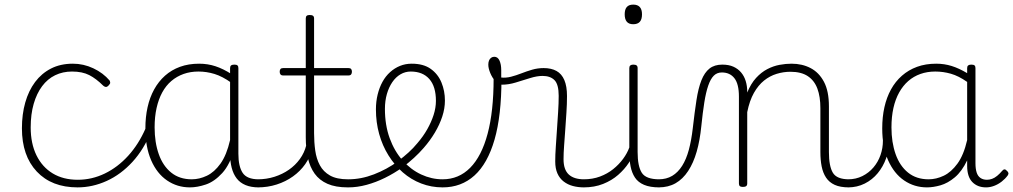

<svg xmlns="http://www.w3.org/2000/svg" viewBox="-20 -795 4390 832"><path d="M316 17Q204 17 139.5 -51.5Q75 -120 75 -239Q75 -300 89.5 -351Q104 -402 132 -439.5Q160 -477 201 -498Q242 -519 296 -519Q342 -519 384.5 -499Q427 -479 455 -446Q457 -442 457.5 -437Q458 -432 450 -424Q443 -417 437 -418.5Q431 -420 427 -424Q397 -454 367 -469.5Q337 -485 292 -485Q252 -485 219 -469Q186 -453 162.5 -421.5Q139 -390 126 -345Q113 -300 113 -243Q113 -173 138 -122Q163 -71 208.5 -43.5Q254 -16 317 -16Q326 -16 331 -11Q336 -6 336 0.5Q336 7 331 12Q326 17 316 17Z M316 17Q307 17 302.5 12Q298 7 298 0.5Q298 -6 303 -11Q308 -16 317 -16Q378 -16 434 -43Q490 -70 535.5 -120Q581 -170 611 -239Q615 -247 622 -247Q629 -247 634 -241.5Q639 -236 635 -226Q604 -148 554 -93.5Q504 -39 442.5 -11Q381 17 316 17Z M803 17Q748 17 704 -13Q660 -43 635 -100.5Q610 -158 610 -239Q610 -288 619.5 -330.5Q629 -373 648 -407.5Q667 -442 695 -467Q723 -492 760 -505.5Q797 -519 843 -519Q880 -519 913.5 -508Q947 -497 983 -474V-436Q944 -464 909.5 -474.5Q875 -485 840 -485Q805 -485 775.5 -474.5Q746 -464 722.5 -444Q699 -424 683 -394.5Q667 -365 658.5 -327Q650 -289 650 -243Q650 -178 668 -127Q686 -76 722 -47Q758 -18 811 -18Q844 -18 876.5 -33.5Q909 -49 935.5 -86Q962 -123 977 -188L997 -154Q977 -82 943 -45Q909 -8 872 4.5Q835 17 803 17ZM1101 17Q1068 17 1044 7Q1020 -3 1005.5 -22Q991 -41 984 -68Q977 -95 977 -128V-500Q977 -508 981.5 -511.5Q986 -515 996 -515Q1005 -515 1009 -511.5Q1013 -508 1013 -500V-129Q1013 -74 1031.5 -46Q1050 -18 1101 -18Q1107 -18 1111 -12.5Q1115 -7 1115 -0.5Q1115 6 1112 11.5Q1109 17 1101 17Z M1097 17Q1088 17 1083 11.5Q1078 6 1078 -0.5Q1078 -7 1083 -12.5Q1088 -18 1097 -18Q1135 -18 1169.5 -29Q1204 -40 1232 -59.5Q1260 -79 1279.5 -106Q1299 -133 1307 -165Q1309 -174 1317 -173.5Q1325 -173 1331 -167Q1337 -161 1333 -151Q1324 -114 1302.5 -83.5Q1281 -53 1249.5 -30.5Q1218 -8 1179 4.5Q1140 17 1097 17Z M1487 17Q1434 17 1399 1.5Q1364 -14 1343.5 -42.5Q1323 -71 1314 -111Q1305 -151 1305 -200V-468H1207Q1199 -468 1195.5 -472.5Q1192 -477 1192 -484Q1192 -492 1195.5 -496Q1199 -500 1207 -500H1305V-715Q1305 -723 1309 -726.5Q1313 -730 1322 -730Q1332 -730 1336.5 -726.5Q1341 -723 1341 -715V-500H1490Q1498 -500 1501.5 -496Q1505 -492 1505 -484Q1505 -477 1501.5 -472.5Q1498 -468 1490 -468H1341V-218Q1341 -179 1346 -143Q1351 -107 1366 -79Q1381 -51 1410 -34.5Q1439 -18 1488 -18Q1496 -18 1500 -12.5Q1504 -7 1504 -0.5Q1504 6 1500 11.5Q1496 17 1487 17Z M1489 17Q1480 17 1475 11.5Q1470 6 1470 -0.5Q1470 -7 1475 -12.5Q1480 -18 1489 -18Q1545 -18 1600.5 -39.5Q1656 -61 1703 -95Q1708 -98 1713 -96Q1718 -94 1722 -89Q1726 -84 1727 -78Q1728 -72 1723 -69Q1688 -44 1648.5 -24.5Q1609 -5 1568.5 6Q1528 17 1489 17Z M1706 -98Q1729 -115 1750 -134Q1771 -153 1789 -175Q1814 -204 1831.5 -235Q1849 -266 1859 -297Q1869 -328 1869 -358Q1869 -420 1840.5 -452.5Q1812 -485 1760 -485Q1751 -485 1746.5 -490Q1742 -495 1743 -502Q1744 -509 1749.5 -514Q1755 -519 1764 -519Q1815 -519 1846.5 -496.5Q1878 -474 1893 -437.5Q1908 -401 1908 -359Q1908 -325 1896.5 -290Q1885 -255 1864.5 -220.5Q1844 -186 1816 -154Q1797 -132 1774 -111Q1751 -90 1726 -71Z M1898 17Q1849 17 1805 0Q1761 -17 1725.5 -48Q1690 -79 1663.5 -121.5Q1637 -164 1623 -214.5Q1609 -265 1609 -321Q1609 -355 1616.5 -385.5Q1624 -416 1637.5 -440.5Q1651 -465 1670.5 -482.5Q1690 -500 1713.5 -509.5Q1737 -519 1764 -519Q1773 -519 1777.5 -514Q1782 -509 1781 -502Q1780 -495 1774.5 -490Q1769 -485 1760 -485Q1736 -485 1715.5 -473Q1695 -461 1680 -439Q1665 -417 1656.5 -387.5Q1648 -358 1648 -323Q1648 -253 1668.5 -196.5Q1689 -140 1724.5 -100Q1760 -60 1805 -39Q1850 -18 1898 -18Q1968 -18 2017.5 -68Q2067 -118 2093 -215.5Q2119 -313 2119 -455Q2119 -464 2124 -468.5Q2129 -473 2136 -472.5Q2143 -472 2148 -467Q2153 -462 2153 -453Q2153 -294 2123 -190Q2093 -86 2036 -34.5Q1979 17 1898 17Z M2511 17Q2485 17 2462.5 11Q2440 5 2422.5 -8.5Q2405 -22 2395.5 -43.5Q2386 -65 2386 -95Q2386 -124 2388.5 -159.5Q2391 -195 2393.5 -233.5Q2396 -272 2398.5 -309.5Q2401 -347 2401 -380Q2401 -429 2383 -447.5Q2365 -466 2331 -466Q2307 -466 2276.5 -456.5Q2246 -447 2215 -437.5Q2184 -428 2155 -428Q2140 -428 2126.5 -443Q2113 -458 2104.5 -478.5Q2096 -499 2096 -515Q2096 -525 2099 -532.5Q2102 -540 2108 -544.5Q2114 -549 2122 -549Q2137 -549 2144.5 -532.5Q2152 -516 2152 -491Q2152 -483 2152 -475Q2152 -467 2152 -459Q2173 -457 2194.5 -462.5Q2216 -468 2239 -477Q2262 -486 2286 -493Q2310 -500 2336 -500Q2369 -500 2391.5 -487.5Q2414 -475 2425.5 -448Q2437 -421 2437 -379Q2437 -344 2434.5 -307Q2432 -270 2429.5 -233.5Q2427 -197 2424.5 -164.5Q2422 -132 2422 -105Q2422 -60 2444.5 -39Q2467 -18 2511 -18Q2520 -18 2524.5 -12.5Q2529 -7 2529 -0.5Q2529 6 2524.5 11.5Q2520 17 2511 17Z M2509 17Q2500 17 2495 11.5Q2490 6 2490 -0.5Q2490 -7 2495 -12.5Q2500 -18 2509 -18Q2548 -18 2580 -30Q2612 -42 2637 -62Q2662 -82 2680 -106.5Q2698 -131 2707 -156Q2710 -165 2717.5 -165Q2725 -165 2730 -158.5Q2735 -152 2732 -143Q2723 -117 2704.5 -89Q2686 -61 2658.5 -37Q2631 -13 2593.5 2Q2556 17 2509 17Z M2837 17Q2797 17 2771 6Q2745 -5 2731.5 -25.5Q2718 -46 2712.5 -74Q2707 -102 2707 -136V-500Q2707 -508 2711.5 -511.5Q2716 -515 2724 -515Q2734 -515 2738.5 -511.5Q2743 -508 2743 -500V-136Q2743 -75 2761 -46.5Q2779 -18 2837 -18Q2844 -18 2847 -12.5Q2850 -7 2850 -0.5Q2850 6 2847 11.5Q2844 17 2837 17ZM2724 -690Q2705 -690 2696 -701Q2687 -712 2687 -733Q2687 -754 2696 -764.5Q2705 -775 2724 -775Q2743 -775 2752.5 -764.5Q2762 -754 2762 -733Q2762 -711 2752.5 -700.5Q2743 -690 2724 -690Z M2834 17Q2825 17 2820 11.5Q2815 6 2815 -0.5Q2815 -7 2820 -12.5Q2825 -18 2834 -18Q2868 -18 2893 -33Q2918 -48 2936 -76.5Q2954 -105 2965 -146Q2976 -187 2982 -239Q2990 -309 2998 -361Q3006 -413 3019.5 -447Q3033 -481 3054.5 -498Q3076 -515 3110 -515Q3119 -515 3123.5 -510Q3128 -505 3127.5 -498Q3127 -491 3122 -486Q3117 -481 3108 -481Q3087 -481 3073 -467Q3059 -453 3049 -424Q3039 -395 3032 -351Q3025 -307 3019 -248Q3013 -187 2999 -138Q2985 -89 2962 -54Q2939 -19 2907.5 -1Q2876 17 2834 17Z M3659 17Q3621 17 3597 6Q3573 -5 3559.5 -25.5Q3546 -46 3540.5 -74Q3535 -102 3535 -136V-326Q3535 -376 3522 -411Q3509 -446 3480.5 -465Q3452 -484 3405 -484Q3375 -484 3345.5 -475Q3316 -466 3291 -446Q3266 -426 3247 -392.5Q3228 -359 3218 -309V0Q3218 8 3213.5 11.5Q3209 15 3199 15Q3190 15 3186 11.5Q3182 8 3182 0V-376Q3182 -431 3162.5 -456Q3143 -481 3108 -481Q3099 -481 3094.5 -486Q3090 -491 3090.5 -498Q3091 -505 3096 -510Q3101 -515 3110 -515Q3138 -515 3158 -506Q3178 -497 3191.5 -481Q3205 -465 3211.5 -443.5Q3218 -422 3218 -397V-394Q3234 -433 3256.5 -457.5Q3279 -482 3305 -495.5Q3331 -509 3358 -514Q3385 -519 3410 -519Q3456 -519 3492.5 -500Q3529 -481 3550.5 -440.5Q3572 -400 3572 -334V-136Q3572 -75 3589 -46.5Q3606 -18 3659 -18Q3666 -18 3669.5 -12.5Q3673 -7 3673 -0.5Q3673 6 3669.5 11.5Q3666 17 3659 17Z M3655 17Q3646 17 3641 11.5Q3636 6 3636 -0.5Q3636 -7 3641 -12.5Q3646 -18 3655 -18Q3689 -18 3717 -32Q3745 -46 3765 -69.5Q3785 -93 3795.5 -123Q3806 -153 3806 -186Q3806 -196 3813 -199.5Q3820 -203 3826.5 -199.5Q3833 -196 3833 -186Q3833 -146 3820 -109.5Q3807 -73 3783.5 -44.5Q3760 -16 3727 0.5Q3694 17 3655 17Z M3997 17Q3942 17 3898 -13Q3854 -43 3828.5 -100.5Q3803 -158 3803 -239Q3803 -288 3812.5 -330.5Q3822 -373 3841 -407.5Q3860 -442 3888.5 -467Q3917 -492 3954 -505.5Q3991 -519 4037 -519Q4072 -519 4104 -509Q4136 -499 4171 -478V-500Q4171 -508 4175.5 -511.5Q4180 -515 4189 -515Q4199 -515 4203 -511.5Q4207 -508 4207 -500V-88Q4207 -64 4212 -48Q4217 -32 4228.5 -24Q4240 -16 4257 -16Q4268 -16 4279 -20Q4290 -24 4301 -33Q4312 -42 4323 -55Q4328 -61 4333 -61Q4338 -61 4343 -55Q4348 -51 4349.5 -46Q4351 -41 4347 -35Q4336 -20 4320.5 -8Q4305 4 4287.5 10.5Q4270 17 4253 17Q4234 17 4219 11Q4204 5 4193 -6.5Q4182 -18 4176.5 -35.5Q4171 -53 4171 -76Q4171 -82 4171 -88.5Q4171 -95 4171 -100Q4148 -52 4117.5 -26.5Q4087 -1 4055.5 8Q4024 17 3997 17ZM3843 -243Q3843 -178 3861 -127Q3879 -76 3915 -47Q3951 -18 4004 -18Q4037 -18 4069.5 -33.5Q4102 -49 4129 -86Q4156 -123 4171 -188V-440Q4134 -466 4100.5 -475.5Q4067 -485 4033 -485Q3998 -485 3968.5 -474.5Q3939 -464 3916 -444Q3893 -424 3876.5 -394.5Q3860 -365 3851.5 -327Q3843 -289 3843 -243Z"/></svg>

Font: Playwrite CL Thin
Style: Regular
Weight: 100
Designer: Veronika Burian, José Scaglione
Foundry: TypeTogether
Version: Version 1.002